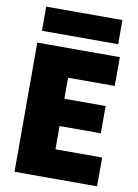

<svg xmlns="http://www.w3.org/2000/svg" viewBox="-97 -968 743 1032"><g transform="rotate(10 274.0 -452.0)"><path d="M506.8 -705.1V-547.9H252V-433.1H477.1V-284.2H252V-157.2H506.8V0H56.2V-705.1ZM69.8 -772V-903.8H485.8V-772Z"/></g></svg>

Font: Poppins ExtraBold
Style: Regular
Weight: 800
Designer: Ninad Kale (Devanagari), Jonny Pinhorn (Latin)
Foundry: Indian Type Foundry
Version: Version 3.200;PS 1.000;hotconv 16.6.54;makeotf.lib2.5.65590